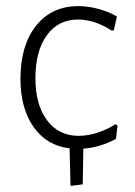

<svg xmlns="http://www.w3.org/2000/svg" viewBox="-20 -482 443 629"><path d="M253 5 251 122 211 127 208 4Q133 -5 90 -66Q47 -127 47 -224Q47 -333 98 -397.5Q149 -462 237 -462Q269 -462 303.5 -452.5Q338 -443 363 -428L353 -383L345 -382Q322 -398 293 -408Q264 -418 236 -418Q171 -418 133.5 -366.5Q96 -315 96 -226Q96 -139 134 -88Q172 -37 238 -37Q268 -37 300 -47.5Q332 -58 358 -75L365 -71L360 -27Q308 1 253 5Z"/></svg>

Font: t
Style: Regular
Weight: 300
Designer: Juan Pablo del Peral
Foundry: Huerta Tipografica
Version: Version 2.004; ttfautohint (v1.8.1)